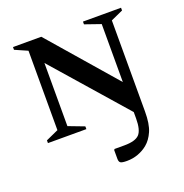

<svg xmlns="http://www.w3.org/2000/svg" viewBox="-140 -686 1009 1052"><g transform="rotate(-20 364.0 -160.0)"><path d="M49 0V-16L122 -49V-512L49 -544V-560H214L549 -174V-512L457 -544V-560H679V-544L608 -512V19Q608 92 590 133Q572 174 544 197Q520 217 489 228.5Q458 240 423 240Q394 240 385.5 234Q377 228 377 211V160L381 155H438Q502 155 525.5 130.5Q549 106 549 38V1L181 -419V-51L273 -16V0Z"/></g></svg>

Font: Spectral SC SemiBold
Style: Regular
Weight: 600
Designer: Jean-Baptiste Levee
Foundry: Production Type
Version: Version 2.001